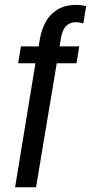

<svg xmlns="http://www.w3.org/2000/svg" viewBox="-20 -692 377 795"><path d="M42.5 83.3 126.7 -430H55L66.7 -500H140L145 -530Q151.7 -568.3 168.8 -600.4Q185.8 -632.5 217.5 -652.1Q249.2 -671.7 296.7 -671.7Q308.3 -671.7 319.2 -670Q330 -668.3 336.7 -666.7L325 -595Q319.2 -596.7 310.8 -598.3Q302.5 -600 293.3 -600Q270 -600 254.2 -584.6Q238.3 -569.2 232.5 -535L226.7 -500H308.3L296.7 -430H215L129.2 83.3Z"/></svg>

Font: Familjen Grotesk
Style: Italic
Weight: 400
Italic angle: -9.46201°
Designer: Anders Wikstroem, Jonas Baeckman, Matilda Gysing, Kristian Moeller
Foundry: Familjen STHLM AB
Version: Version 2.000